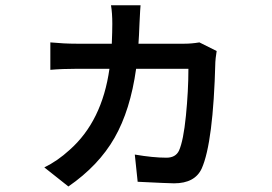

<svg xmlns="http://www.w3.org/2000/svg" viewBox="-20 -628 1017 717"><path d="M504.9 -608.4Q503.9 -601.6 501 -542Q499 -489.3 497.1 -464.8H668.9Q695.3 -464.8 724.6 -469.7L789.1 -437.5Q784.2 -405.3 784.2 -396.5Q776.4 -95.7 733.4 1Q708 56.6 629.9 56.6Q611.3 56.6 494.1 50.8L483.4 -50.8Q551.8 -39.1 601.6 -39.1Q635.7 -39.1 648.4 -65.4Q665 -102.5 674.3 -195.8Q683.6 -289.1 683.6 -371.1H488.3Q466.8 -216.8 407.7 -113.3Q348.6 -9.8 235.4 68.4L145.5 -2.9Q194.3 -26.4 240.2 -68.4Q361.3 -175.8 388.7 -371.1H266.6Q210.9 -371.1 168 -367.2V-469.7Q219.7 -464.8 265.6 -464.8H397.5Q399.4 -511.7 399.4 -539.1Q399.4 -579.1 394.5 -608.4Z"/></svg>

Font: Min Sans SemiBold
Style: Regular
Weight: 600
Designer: Jinseong-Kim, NotoSansCJK, Nunito
Foundry: Jinseong-Kim
Version: Version 1.400;Glyphs 3.1.2 (3151)